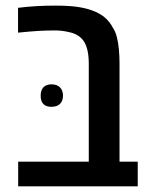

<svg xmlns="http://www.w3.org/2000/svg" viewBox="-20 -660 527 680"><path d="M44.4 0V-87.4H294.4V-434.6Q294.4 -486.8 277.1 -513.4Q259.8 -540 221.2 -546.9Q211.4 -549.3 199.2 -550.8Q187 -552.2 173.3 -552.2Q144.5 -552.2 115.7 -550.5Q86.9 -548.8 43.9 -544.4V-632.3Q74.7 -636.2 107.7 -638.2Q140.6 -640.1 175.8 -640.1Q219.7 -640.1 249.8 -636.2Q279.8 -632.3 303.7 -624Q331.5 -614.3 349.9 -599.1Q368.2 -584 379.4 -562.5Q388.7 -548.8 393.8 -528.8Q398.9 -508.8 401.1 -485.1Q403.3 -461.4 403.3 -436V-87.4H467.8V0ZM162.1 -281.7Q124 -281.7 124 -321.3Q124 -340.8 134 -351.1Q144 -361.3 162.6 -361.3Q181.6 -361.3 192.4 -350.6Q203.1 -339.8 203.1 -321.3Q203.1 -302.2 192.4 -292Q181.6 -281.7 162.1 -281.7Z"/></svg>

Font: Open Sans SemiCondensed SemiBold
Style: Regular
Weight: 600
Width: 4
Designer: Monotype Design Team
Foundry: Monotype Imaging Inc.
Version: Version 3.000